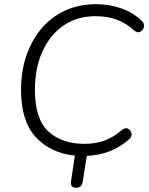

<svg xmlns="http://www.w3.org/2000/svg" viewBox="-20 -733 710 913"><path d="M341 160Q313 160 318 127L336 7Q220 -5 150 -81Q80 -157 80 -306Q80 -393 105 -467Q130 -541 176.5 -596.5Q223 -652 289 -682.5Q355 -713 437 -713Q502 -713 557.5 -693Q613 -673 653 -635Q668 -622 664.5 -605.5Q661 -589 647 -582Q633 -575 618 -588Q579 -624 534 -640Q489 -656 434 -656Q345 -656 280.5 -610.5Q216 -565 181 -486.5Q146 -408 146 -306Q146 -168 209.5 -108.5Q273 -49 383 -49Q433 -49 475.5 -64Q518 -79 560 -115Q577 -128 590 -120.5Q603 -113 605.5 -97Q608 -81 592 -69Q548 -31 498.5 -12.5Q449 6 393 8L373 132Q369 160 341 160Z"/></svg>

Font: Nunito Light
Style: Italic
Weight: 300
Italic angle: -9°
Designer: Vernon Adams
Foundry: Vernon Adams
Version: Version 3.601; ttfautohint (v1.8.2.53-6de2)